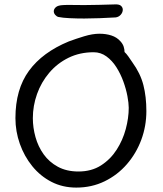

<svg xmlns="http://www.w3.org/2000/svg" viewBox="-20 -851 738 871"><path d="M326 0Q264 0 213.5 -26Q163 -52 126.5 -97Q90 -142 70 -198.5Q50 -255 50 -315Q50 -446 111.5 -530Q173 -614 292 -663Q324 -675 362 -686.5Q400 -698 431 -698Q461 -698 485.5 -690Q510 -682 526 -664Q537 -652 541 -639.5Q545 -627 545 -615Q553 -608 562.5 -594.5Q572 -581 580 -569Q617 -518 630.5 -465Q644 -412 644 -347Q644 -279 621 -217Q598 -155 555.5 -106Q513 -57 454.5 -28.5Q396 0 326 0ZM336 -73Q395 -73 438 -100.5Q481 -128 509 -171.5Q537 -215 550.5 -265.5Q564 -316 564 -362Q564 -383 558 -415Q552 -447 539.5 -481.5Q527 -516 508 -546Q489 -576 463 -595Q437 -614 405 -614Q342 -614 291 -589Q240 -564 203.5 -521Q167 -478 148 -424.5Q129 -371 129 -315Q129 -272 141 -229Q153 -186 178 -151Q203 -116 242.5 -94.5Q282 -73 336 -73ZM362 -767Q329 -767 296.5 -768.5Q264 -770 245 -774Q237 -776 230.5 -783.5Q224 -791 224 -800Q224 -810 233.5 -818.5Q243 -827 267 -828Q281 -829 307.5 -828.5Q334 -828 362 -828Q391 -828 428.5 -829Q466 -830 501 -831Q521 -832 529 -824.5Q537 -817 537 -807Q537 -795 528 -784.5Q519 -774 505 -772Q471 -770 432 -768.5Q393 -767 362 -767Z"/></svg>

Font: Fuzzy Bubbles
Style: Regular
Weight: 400
Designer: Robert E. Leuschke
Foundry: Robert E. Leuschke
Version: Version 1.010; ttfautohint (v1.8.3)